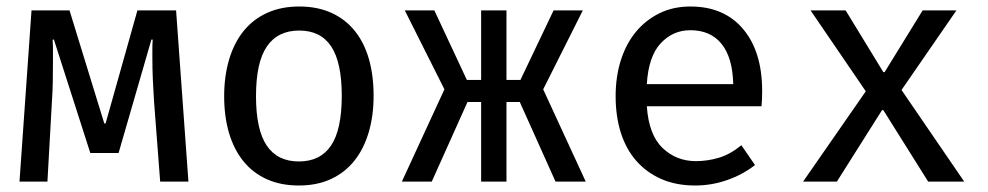

<svg xmlns="http://www.w3.org/2000/svg" viewBox="-20 -559 3040 591"><path d="M473 0 454 -249Q452 -281 450.5 -313.5Q449 -346 449 -382V-409Q449 -423 450 -437H446L345 -88H258L146 -437H142Q143 -421 143 -405V-372Q143 -340 142.5 -308.5Q142 -277 140 -250L126 0H40L77 -527H194L301 -179H305L403 -527H522L560 0Z M1032 -264Q1032 -367 999.5 -416Q967 -465 901 -465Q835 -465 801.5 -416Q768 -367 768 -263Q768 -160 801 -111Q834 -62 900 -62Q966 -62 999 -111Q1032 -160 1032 -264ZM670 -263Q670 -324 685 -375Q700 -426 729 -462.5Q758 -499 801.5 -519Q845 -539 901 -539Q957 -539 1000 -519.5Q1043 -500 1072 -464Q1101 -428 1115.5 -377.5Q1130 -327 1130 -264Q1130 -203 1115 -152Q1100 -101 1071 -64.5Q1042 -28 999 -8Q956 12 900 12Q844 12 801 -7.5Q758 -27 729 -63Q700 -99 685 -149.5Q670 -200 670 -263Z M1461 0V-245H1419L1309 0H1217L1348 -284L1226 -527H1317L1417 -313H1461V-527H1539V-313H1582L1684 -527H1774L1652 -284L1783 0H1690L1580 -245H1539V0Z M1971 -232Q1977 -144 2019.5 -103.5Q2062 -63 2122 -63Q2158 -63 2193 -73.5Q2228 -84 2262 -112L2304 -51Q2267 -22 2219 -5Q2171 12 2120 12Q2061 12 2015.5 -8Q1970 -28 1938.5 -64Q1907 -100 1891 -150.5Q1875 -201 1875 -263Q1875 -323 1891 -373.5Q1907 -424 1937 -460.5Q1967 -497 2009.5 -518Q2052 -539 2105 -539Q2209 -539 2267.5 -469.5Q2326 -400 2326 -279Q2326 -265 2325.5 -253Q2325 -241 2324 -232ZM2105 -466Q2051 -466 2013.5 -425.5Q1976 -385 1971 -300H2237Q2235 -382 2201 -424Q2167 -466 2105 -466Z M2695 -220 2556 0H2452L2645 -278L2475 -527H2583L2699 -337H2703L2820 -527H2924L2755 -282L2948 0H2837L2699 -220Z"/></svg>

Font: Wlorlttqgufhjawjgtejqphaquk
Style: Regular
Weight: 400
Monospace: yes
Designer: Carrois Corporate & Edenspiekermann
Foundry: Carrois Corporate GbR & Edenspiekermann AG
Version: Version 2.001